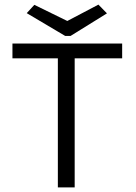

<svg xmlns="http://www.w3.org/2000/svg" viewBox="-20 -813 590 833"><path d="M231 0V-560H34V-624H510V-560H304V0ZM407 -793 444 -755 286 -657H263L96 -756L129 -792L272 -722Z"/></svg>

Font: Inconsolata SemiExpanded
Style: Regular
Weight: 400
Width: 6
Monospace: yes
Designer: Raph Levien, Cyreal, Brenton Simpson
Foundry: Raph Levien, Cyreal, Google
Version: Version 3.000; ttfautohint (v1.8.2.53-6de2)